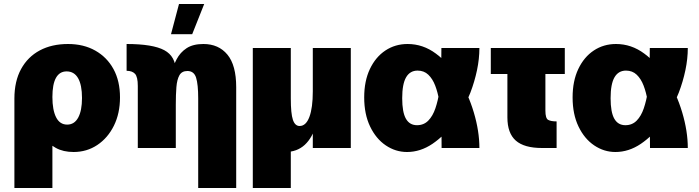

<svg xmlns="http://www.w3.org/2000/svg" viewBox="-20 -740 3494 960"><path d="M52 -251 242 -274V200H52ZM52 -247Q52 -334 85.5 -395Q119 -456 179 -488Q239 -520 320 -520Q398 -520 456.5 -487Q515 -454 547.5 -394.5Q580 -335 580 -253Q580 -173 549.5 -111.5Q519 -50 466.5 -15Q414 20 348 20Q296 20 259 -0.5Q222 -21 199 -53Q176 -85 166.5 -122Q157 -159 160 -192Q142 -202 117 -221Q92 -240 68 -250ZM316 -117Q352 -117 371 -152Q390 -187 390 -250Q390 -315 370.5 -349Q351 -383 313 -383Q278 -383 260 -351Q242 -319 242 -255Q242 -190 260.5 -153.5Q279 -117 316 -117Z M669 -310Q669 -356 655 -371Q641 -386 613 -386V-520Q744 -520 801.5 -489Q859 -458 859 -384V0H669ZM971 -248Q971 -318 960.5 -351.5Q950 -385 917 -385Q889 -385 877 -363.5Q865 -342 862 -304.5Q859 -267 859 -217L838 -287L836 -370Q845 -409 863 -443.5Q881 -478 913 -499Q945 -520 997 -520Q1073 -520 1117 -467Q1161 -414 1161 -304V200H971ZM875 -720H1001L941 -569H835Z M1244 -500H1434V200H1244ZM1562 -121Q1543 -52 1504 -16Q1465 20 1406 20Q1330 20 1287 -36.5Q1244 -93 1244 -196V-500H1434V-248Q1434 -172 1444.5 -141Q1455 -110 1478 -110Q1510 -110 1527 -155.5Q1544 -201 1544 -283L1560 -213ZM1544 -500H1734V0H1544Z M2015 20Q1958 20 1909 -13Q1860 -46 1830.5 -107.5Q1801 -169 1801 -253Q1801 -335 1829.5 -395Q1858 -455 1907 -487.5Q1956 -520 2018 -520Q2095 -520 2159.5 -472Q2224 -424 2272 -350Q2321 -272 2349 -178Q2377 -84 2377 0H2188Q2188 -32 2187.5 -72Q2187 -112 2185 -154.5Q2183 -197 2176 -236Q2169 -278 2156 -312Q2143 -346 2121.5 -366.5Q2100 -387 2068 -387Q2030 -387 2010.5 -353.5Q1991 -320 1991 -249Q1991 -179 2009.5 -146.5Q2028 -114 2065 -114Q2099 -114 2121.5 -137Q2144 -160 2157 -198.5Q2170 -237 2177 -283Q2185 -339 2186 -397.5Q2187 -456 2187 -500H2377Q2377 -446 2365 -389Q2353 -332 2332 -277Q2301 -197 2252 -129.5Q2203 -62 2142.5 -21Q2082 20 2015 20Z M2434 -500H2804V-370H2434ZM2763 0H2690Q2601 0 2559 -37Q2517 -74 2517 -153V-500H2707V-187Q2707 -148 2721 -140.5Q2735 -133 2763 -133Z M3057 20Q3000 20 2951 -13Q2902 -46 2872.5 -107.5Q2843 -169 2843 -253Q2843 -335 2871.5 -395Q2900 -455 2949 -487.5Q2998 -520 3060 -520Q3137 -520 3201.5 -472Q3266 -424 3314 -350Q3363 -272 3391 -178Q3419 -84 3419 0H3230Q3230 -32 3229.5 -72Q3229 -112 3227 -154.5Q3225 -197 3218 -236Q3211 -278 3198 -312Q3185 -346 3163.5 -366.5Q3142 -387 3110 -387Q3072 -387 3052.5 -353.5Q3033 -320 3033 -249Q3033 -179 3051.5 -146.5Q3070 -114 3107 -114Q3141 -114 3163.5 -137Q3186 -160 3199 -198.5Q3212 -237 3219 -283Q3227 -339 3228 -397.5Q3229 -456 3229 -500H3419Q3419 -446 3407 -389Q3395 -332 3374 -277Q3343 -197 3294 -129.5Q3245 -62 3184.5 -21Q3124 20 3057 20Z"/></svg>

Font: Moderustic ExtraBold
Style: Regular
Weight: 800
Designer: Tural Alisoy
Foundry: TAFT Foundry
Version: Version 2.120